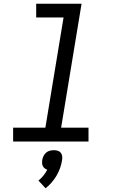

<svg xmlns="http://www.w3.org/2000/svg" viewBox="-20 -755 640 1024"><path d="M50 0V-74H222L319 -662H173V-735H415L306 -74H452V0ZM223 249 185 208Q200 196 212 181Q224 166 232 150Q225 148 218.5 143Q212 138 208.5 131Q205 124 204.5 115.5Q204 107 205 99Q207 88 212 77.5Q217 67 225.5 59.5Q234 52 245 49Q256 46 267 46Q278 46 288 49Q298 52 304 59.5Q310 67 311.5 77.5Q313 88 311 99Q308 120 300.5 141Q293 162 282 181Q271 200 256 217.5Q241 235 223 249Z"/></svg>

Font: Iosevka Slab Extended Oblique
Style: Regular
Weight: 400
Width: 7
Italic angle: -9°
Monospace: yes
Designer: Belleve Invis
Foundry: Belleve Invis
Version: Version 11.1.0; ttfautohint (v1.8.3)